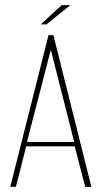

<svg xmlns="http://www.w3.org/2000/svg" viewBox="-20 -728 396 748"><path d="M20 0 169 -591H188L336 0H312L271 -158H82L42 0ZM85 -175H269L178 -534ZM139 -633 220 -708H254L161 -633Z"/></svg>

Font: Alumni Sans Thin Thin
Style: Regular
Weight: 250
Version: Version 1.018